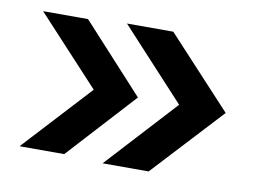

<svg xmlns="http://www.w3.org/2000/svg" viewBox="-60 -647 898 666"><g transform="rotate(10 389.0 -314.0)"><path d="M728 -314 500 -67.9H337.9L564 -314L336.9 -560.1H500ZM418.9 -314 201.2 -76.2H43.9L263.2 -314L43 -551.8H201.2Z"/></g></svg>

Font: Mattone
Style: Regular
Weight: 400
Width: 6
Designer: Nunzio Mazzaferro
Foundry: Collletttivo
Version: Version 2.000;Glyphs 3.2 (3217)